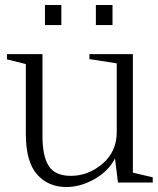

<svg xmlns="http://www.w3.org/2000/svg" viewBox="-20 -735 635 773"><path d="M450 -480 340 -497V-517H515V-40L595 -21V0H455L443 -97Q416 -45 359.5 -13.5Q303 18 247 18Q174 18 129 -33Q84 -84 84 -196V-477L8 -496V-517H151V-187Q151 -106 176.5 -66.5Q202 -27 265 -27Q336 -27 393 -76Q450 -125 450 -203ZM366 -715H433V-634H366ZM161 -715H227V-634H161ZM366 -715H433V-634H366ZM161 -715H227V-634H161Z"/></svg>

Font: Afta serif
Style: Regular
Weight: 400
Designer: parq.ink
Foundry: Oriol Esparraguera Font
Version: Version 1.000